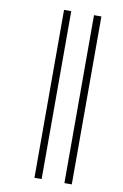

<svg xmlns="http://www.w3.org/2000/svg" viewBox="-93 -755 606 947"><g transform="rotate(10 210.0 -281.5)"><path d="M299 139H336V-702H299ZM149 139H185V-702H149Z"/></g></svg>

Font: Noto Sans Kannada ExtraCondensed ExtraLight
Style: Regular
Weight: 200
Width: 2
Designer: Jelle Bosma - Monotype Design Team
Foundry: Monotype Imaging Inc.
Version: Version 2.005